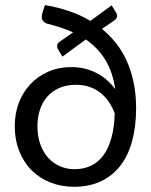

<svg xmlns="http://www.w3.org/2000/svg" viewBox="-20 -727 593 754"><path d="M208.5 -532.5Q206.5 -536 205.2 -539.2Q204 -542.5 204 -545.5Q204 -556.5 215.5 -564L267 -600Q244.5 -610 219.2 -618.5Q194 -627 165.5 -634Q156.5 -636.5 150.2 -643.2Q144 -650 144 -661.5Q144 -669 146.5 -676L156.5 -707Q204.5 -699 249.5 -684Q294.5 -669 335 -645L418.5 -706L436 -677.5Q440 -671 440 -665.5Q440 -655 429 -647L380.5 -613.5Q410.5 -589 435.2 -558Q460 -527 477.5 -488.2Q495 -449.5 504.8 -403.2Q514.5 -357 514.5 -302Q514.5 -230.5 499 -173.5Q483.5 -116.5 452.8 -76.5Q422 -36.5 376.2 -15Q330.5 6.5 270.5 6.5Q221.5 6.5 179 -10Q136.5 -26.5 105.2 -57.2Q74 -88 56 -132.5Q38 -177 38 -233Q38 -280 53.5 -321.8Q69 -363.5 98 -395Q127 -426.5 168.2 -445Q209.5 -463.5 261.5 -463.5Q311.5 -463.5 355.8 -442Q400 -420.5 432.5 -377Q422.5 -445 393.2 -492.5Q364 -540 317 -572L225 -504.5ZM272.5 -62.5Q308 -62.5 336.8 -76Q365.5 -89.5 385.8 -116.8Q406 -144 417.5 -185.2Q429 -226.5 430.5 -282Q422.5 -303.5 409.5 -323.8Q396.5 -344 377.8 -359.8Q359 -375.5 334.2 -384.8Q309.5 -394 278.5 -394Q241 -394 212.8 -381.5Q184.5 -369 165.5 -347.2Q146.5 -325.5 136.8 -295.8Q127 -266 127 -232Q127 -191.5 138.5 -159.8Q150 -128 170 -106.5Q190 -85 216.2 -73.8Q242.5 -62.5 272.5 -62.5Z"/></svg>

Font: LatoHex
Style: Regular
Weight: 400
Designer: Lukasz Dziedzic
Foundry: tyPoland Lukasz Dziedzic
Version: Version 1.104; Western+Polish opensource